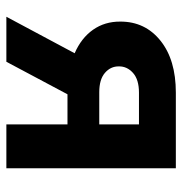

<svg xmlns="http://www.w3.org/2000/svg" viewBox="-4 -582 585 618"><g transform="rotate(90 289.0 -272.5)"><path d="M380 0V-196.7H283L178.3 0H33.4L150.9 -219.8Q101.9 -241.1 75.3 -278.9Q48.7 -316.8 49 -366.5Q48.7 -446.4 110.3 -495.9Q171.9 -545.5 277.7 -545.5H521V0ZM380 -299V-426.8H277.7Q235.8 -426.8 214.3 -407.7Q192.8 -388.5 193.2 -362.2Q192.8 -335.6 214 -317.3Q235.1 -299 276.3 -299Z"/></g></svg>

Font: Inter Zeller
Style: Bold
Weight: 700
Designer: Rasmus Andersson; Joe Bland
Foundry: zeller
Version: Version 3.015;git-dec3a8cb1